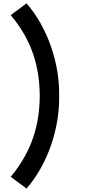

<svg xmlns="http://www.w3.org/2000/svg" viewBox="-20 -905 512 1123"><path d="M42.7 -816.7 135.4 -885.4C257.3 -744.8 329.2 -538.5 326 -343.8C329.2 -150 257.3 57.3 135.4 197.9L42.7 129.2C167.7 -20.8 211.5 -177.1 212.5 -343.8C211.5 -511.5 168.8 -666.7 42.7 -816.7Z"/></svg>

Font: Manrope3 Bold
Style: Regular
Weight: 700
Designer: Mikhail Sharanda
Foundry: Mikhail Sharanda
Version: Version 3.000;PS 003.000;hotconv 1.0.88;makeotf.lib2.5.64775